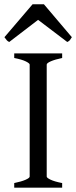

<svg xmlns="http://www.w3.org/2000/svg" viewBox="-31 -860 349 880"><path d="M34.2 0V-21Q67.4 -27.8 86.2 -36.1Q105 -44.4 105 -50.8V-564Q105 -569.8 87.2 -578.6Q69.3 -587.4 34.2 -594.2V-615.2H253.9V-594.2Q221.2 -587.4 202.1 -579.1Q183.1 -570.8 183.1 -564V-50.8Q183.1 -44.9 200.9 -36.4Q218.8 -27.8 253.9 -21V0ZM11.2 -667.5Q3.4 -671.4 -0.2 -675.8Q-3.9 -680.2 -10.7 -689.5L118.2 -840.3H170.4L298.3 -689.5Q292.5 -680.2 289.1 -675.8Q285.6 -671.4 277.3 -667.5L143.6 -769Z"/></svg>

Font: David Libre
Style: Regular
Weight: 400
Designer: Ismar David, J. Victor Gaultney, Annie Olsen and Meir Sadan
Foundry: Monotype Imaging Inc. & SIL International
Version: Version 1.100; ttfautohint (v1.8.4.7-5d5b)